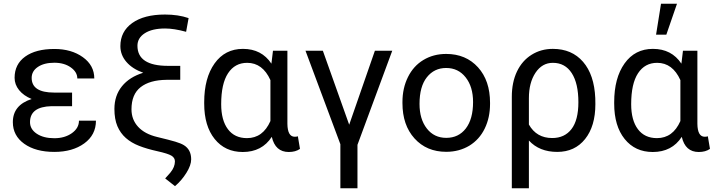

<svg xmlns="http://www.w3.org/2000/svg" viewBox="-20 -798 3802 1021"><path d="M139.6 -148.4Q139.6 -110.8 175.5 -86.9Q211.4 -63 269 -63Q324.2 -63 362.1 -89.8Q399.9 -116.7 399.9 -156.2H490.2Q490.2 -80.6 428 -35.4Q365.7 9.8 269 9.8Q169.4 9.8 108.9 -33.4Q48.3 -76.7 48.3 -148.4Q48.3 -239.3 148.4 -271.5Q105.5 -289.1 81.5 -318.8Q57.6 -348.6 57.6 -384.3Q57.6 -456.5 114 -497.1Q170.4 -537.6 269 -537.6Q359.9 -537.6 420.7 -493.9Q481.4 -450.2 481.4 -380.9H391.1Q391.1 -415 356.2 -439.7Q321.3 -464.4 269 -464.4Q214.4 -464.4 181.4 -442.1Q148.4 -419.9 148.4 -383.8Q148.4 -305.7 267.6 -305.7H363.3V-233.4H253.9Q139.6 -230.5 139.6 -148.4Z M969.7 -628.9Q905.3 -646.5 857.9 -646.5Q789.1 -646.5 750 -621.3Q710.9 -596.2 710.9 -554.7Q710.9 -447.8 873.5 -447.8H938.5V-373.5H865.2Q776.4 -372.6 727.8 -334.5Q679.2 -296.4 679.2 -216.8Q679.2 -162.1 714.4 -123.8Q749.5 -85.4 815.7 -69.6Q881.8 -53.7 912.1 -44.7Q942.4 -35.6 958 -25.9Q996.6 -2 996.6 49.3Q996.6 80.6 971.2 121.3Q945.8 162.1 910.6 191.9L858.4 150.9L886.2 119.6Q910.2 90.3 910.2 60.1Q910.2 41 891.6 29.8Q873 18.6 816.9 6.1Q760.7 -6.3 719.5 -22.5Q678.2 -38.6 649.2 -64.2Q620.1 -89.8 604.2 -127.2Q588.4 -164.6 588.4 -218.8Q588.4 -289.6 628.4 -339.1Q668.5 -388.7 741.7 -411.1Q684.1 -431.6 652.1 -468.8Q620.1 -505.9 620.1 -552.7Q620.1 -630.4 683.1 -675.5Q746.1 -720.7 857.4 -720.7Q928.2 -720.7 982.9 -701.7Z M1156.2 -244.1Q1156.2 -158.7 1191.9 -111.1Q1227.5 -63.5 1293.5 -63.5Q1377.9 -63.5 1418 -154.3V-372.1Q1376.5 -463.9 1294.4 -463.9Q1229 -463.9 1192.6 -408.4Q1156.2 -353 1156.2 -244.1ZM1508.3 -528.3V-139.2Q1509.3 -70.8 1547.4 -70.8Q1556.6 -70.8 1564 -73.2L1575.2 -6.3Q1551.8 10.3 1515.6 10.3Q1443.8 10.3 1425.3 -70.3Q1373 10.3 1271 10.3Q1177.2 10.3 1121.6 -58.8Q1065.9 -127.9 1065.9 -247.1V-254.4Q1065.9 -383.3 1121.1 -460.7Q1176.3 -538.1 1272 -538.1Q1371.1 -538.1 1423.3 -459.5L1431.6 -528.3Z M1836.9 -134.8 1973.6 -528.3H2065.9L1880.9 -27.8V203.1H1790V-31.2L1604.5 -528.3H1696.8Z M2210.9 -245.6Q2210.9 -164.1 2250 -114.3Q2288.6 -64.9 2353 -64.9Q2418.5 -64.9 2457 -114.7Q2495.6 -165 2495.6 -255.4Q2495.6 -336.9 2456.1 -386.7Q2417 -436.5 2352.5 -436.5Q2289.1 -436.5 2250 -387.2Q2210.9 -337.9 2210.9 -245.6ZM2120.1 -249.5V-255.4Q2120.1 -329.1 2149.4 -388.2Q2178.7 -447.3 2231.4 -479Q2284.7 -511.2 2352.5 -511.2Q2457.5 -511.2 2522 -439.9Q2585.9 -369.1 2585.9 -251.5V-245.6Q2585.9 -172.4 2557.6 -114.3Q2529.3 -56.2 2476.1 -23.4Q2449.2 -7.3 2418.5 1Q2387.7 9.3 2353 9.3Q2248.5 9.3 2184.1 -62Q2120.1 -132.8 2120.1 -249.5Z M2792.5 -135.7Q2833 -64 2916.5 -64Q2982.4 -64 3019 -111.6Q3055.7 -159.2 3055.7 -254.4Q3055.7 -354.5 3020.3 -409.2Q2984.9 -463.9 2919.9 -463.9Q2862.8 -463.9 2827.6 -411.1Q2792.5 -358.4 2792.5 -275.9ZM2919.9 -538.1Q3021 -538.1 3080.6 -469.2Q3140.1 -400.4 3145.5 -276.4L3146 -244.1Q3146 -127 3091.3 -58.6Q3036.6 9.8 2943.4 9.8Q2848.1 9.8 2792.5 -50.8V203.1H2701.7V-283.2Q2701.7 -360.4 2729.2 -418Q2756.8 -475.6 2806.9 -506.8Q2856.9 -538.1 2919.9 -538.1Z M3336.4 -244.1Q3336.4 -158.7 3372.1 -111.1Q3407.7 -63.5 3473.6 -63.5Q3558.1 -63.5 3598.1 -154.3V-372.1Q3556.6 -463.9 3474.6 -463.9Q3409.2 -463.9 3372.8 -408.4Q3336.4 -353 3336.4 -244.1ZM3688.5 -528.3V-139.2Q3689.5 -70.8 3727.5 -70.8Q3736.8 -70.8 3744.1 -73.2L3755.4 -6.3Q3731.9 10.3 3695.8 10.3Q3624 10.3 3605.5 -70.3Q3553.2 10.3 3451.2 10.3Q3357.4 10.3 3301.8 -58.8Q3246.1 -127.9 3246.1 -247.1V-254.4Q3246.1 -383.3 3301.3 -460.7Q3356.4 -538.1 3452.1 -538.1Q3551.3 -538.1 3603.5 -459.5L3611.8 -528.3ZM3495.1 -778.3H3580.1L3523.4 -613.8H3468.8Z"/></svg>

Font: MAUL
Style: Regular
Weight: 400
Designer: MAUL
Version: Version 1.0; 2020; ttfautohint (v1.8.3)